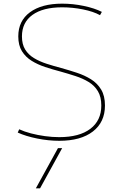

<svg xmlns="http://www.w3.org/2000/svg" viewBox="-20 -760 671 1050"><path d="M199 270H176L297 50H320ZM304 10Q245 10 183 -2.5Q121 -15 77 -35L85 -53Q113 -40 149.5 -30.5Q186 -21 226 -15.5Q266 -10 304 -10Q414 -10 474 -55.5Q534 -101 534 -183Q534 -230 515.5 -261Q497 -292 465 -311.5Q433 -331 393 -344Q353 -357 310 -369Q268 -380 227 -393.5Q186 -407 153 -427.5Q120 -448 100 -480Q80 -512 80 -561Q80 -646 144 -693Q208 -740 320 -740Q379 -740 438.5 -727.5Q498 -715 537 -695L527 -677Q491 -697 434 -708.5Q377 -720 320 -720Q215 -720 157.5 -678.5Q100 -637 100 -561Q100 -518 117.5 -489.5Q135 -461 165.5 -442.5Q196 -424 234.5 -411.5Q273 -399 315 -388Q358 -376 400.5 -362Q443 -348 477.5 -326.5Q512 -305 533 -270.5Q554 -236 554 -183Q554 -92 488 -41Q422 10 304 10Z"/></svg>

Font: M PLUS 2 Thin
Style: Regular
Weight: 100
Designer: Coji Morishita
Foundry: UNDERFOREST DESIGN
Version: Version 1.001